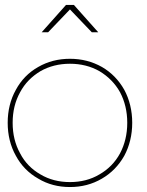

<svg xmlns="http://www.w3.org/2000/svg" viewBox="-20 -754 594 774"><path d="M391 -484C352 -506 309 -517 262 -517C215 -517 172 -506 134 -484C95 -462 65 -431 44 -392C22 -353 11 -308 11 -259C11 -210 22 -165 44 -126C65 -87 95 -56 134 -34C172 -11 215 0 262 0C309 0 352 -11 391 -34C429 -56 459 -87 481 -126C502 -165 513 -210 513 -259C513 -308 502 -353 481 -392C459 -431 429 -462 391 -484ZM143 -467C178 -487 218 -497 262 -497C306 -497 346 -487 381 -467C416 -446 444 -418 464 -382C483 -346 493 -305 493 -259C493 -213 483 -172 464 -136C444 -99 416 -71 381 -51C346 -30 306 -20 262 -20C218 -20 178 -30 143 -51C108 -71 80 -99 61 -136C41 -172 31 -213 31 -259C31 -305 41 -346 61 -382C80 -418 108 -446 143 -467ZM376 -624 278 -734H246L148 -624H174L262 -716L350 -624Z"/></svg>

Font: Argentum Sans Thin
Style: Regular
Weight: 250
Designer: Julieta Ulanovsky
Foundry: Julieta Ulanovsky
Version: Version 5.001;February 15, 2019;FontCreator 11.5.0.2425 64-b